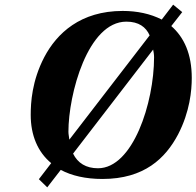

<svg xmlns="http://www.w3.org/2000/svg" viewBox="-20 -754 844 825"><path d="M112 -260C112 -173 142 -101 200 -53L147 16L183 51L241 -24C288 1 348 15 420 15C600 15 691 -74 745 -176C796 -274 804 -366 804 -419C804 -522 771 -594 716 -642L763 -702L724 -734L675 -670C626 -695 569 -707 507 -707C326 -707 224 -611 170 -508C117 -406 112 -313 112 -260ZM274 -188C274 -349 357 -661 523 -661C576 -661 607 -638 623 -602L278 -154C277 -165 274 -176 274 -188ZM294 -94 638 -541C640 -531 642 -520 642 -508C642 -312 551 -31 401 -31C350 -31 314 -53 294 -94Z"/></svg>

Font: Heuristica
Style: Bold Italic
Weight: 700
Italic angle: -13°
Version: Version 1.0.1